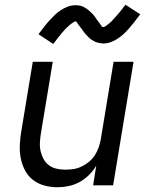

<svg xmlns="http://www.w3.org/2000/svg" viewBox="-20 -780 640 808"><path d="M222 8Q193 8 166 0.5Q139 -7 118 -23.5Q97 -40 84.5 -64.5Q72 -89 67 -116Q62 -143 63.5 -172Q65 -201 70 -230L118 -520H202L152 -218Q149 -199 148 -180Q147 -161 151 -143.5Q155 -126 163.5 -110.5Q172 -95 186 -84.5Q200 -74 218 -70Q236 -66 255 -66Q272 -66 289 -68.5Q306 -71 323 -79Q340 -87 354.5 -99Q369 -111 379 -126.5Q389 -142 395 -159Q401 -176 404 -193L458 -520H542L456 0H372L385 -83Q373 -62 355 -44Q337 -26 315 -14Q293 -2 269 3Q245 8 222 8ZM204 -595 142 -636Q155 -653 166.5 -668Q178 -683 189 -695Q200 -707 210.5 -717Q221 -727 235 -736.5Q249 -746 265 -752Q281 -758 297 -758Q302 -758 307.5 -757.5Q313 -757 318 -756Q323 -755 327.5 -753Q332 -751 336 -748.5Q340 -746 344 -743.5Q348 -741 351.5 -738Q355 -735 359 -731.5Q363 -728 366.5 -724.5Q370 -721 373.5 -717Q377 -713 379.5 -709.5Q382 -706 384 -702.5Q386 -699 390 -694Q394 -689 397 -685Q400 -681 402.5 -677.5Q405 -674 407.5 -670Q410 -666 414 -666Q417 -666 421 -668Q425 -670 427.5 -672Q430 -674 435 -678Q440 -682 442 -683.5Q444 -685 446 -687Q448 -689 450.5 -691.5Q453 -694 455 -696.5Q457 -699 459.5 -701.5Q462 -704 464.5 -707Q467 -710 470 -713Q473 -716 475.5 -719.5Q478 -723 481.5 -726.5Q485 -730 488 -734Q491 -738 494 -742Q497 -746 500.5 -750.5Q504 -755 508 -760L570 -720Q557 -702 545.5 -687.5Q534 -673 523 -660.5Q512 -648 501.5 -638Q491 -628 477 -618.5Q463 -609 447 -603Q431 -597 415 -597Q410 -597 404.5 -598Q399 -599 394 -600Q389 -601 384.5 -602.5Q380 -604 376 -606.5Q372 -609 367.5 -611.5Q363 -614 359.5 -617Q356 -620 352.5 -623.5Q349 -627 345.5 -631Q342 -635 338.5 -638.5Q335 -642 332.5 -646Q330 -650 327.5 -653Q325 -656 321.5 -661Q318 -666 314.5 -670.5Q311 -675 308.5 -678Q306 -681 304 -685.5Q302 -690 298 -690Q295 -690 291 -687.5Q287 -685 284 -683Q281 -681 276.5 -677.5Q272 -674 270 -672Q268 -670 266 -668Q264 -666 261.5 -664Q259 -662 256.5 -659.5Q254 -657 252 -654.5Q250 -652 247.5 -649Q245 -646 241.5 -642.5Q238 -639 236 -636Q234 -633 230.5 -629Q227 -625 224 -621Q221 -617 218 -613Q215 -609 211.5 -604.5Q208 -600 204 -595Z"/></svg>

Font: Iosevka Extended Oblique
Style: Regular
Weight: 400
Width: 7
Italic angle: -9°
Monospace: yes
Designer: Belleve Invis
Foundry: Belleve Invis
Version: Version 32.0.1; ttfautohint (v1.8.4)